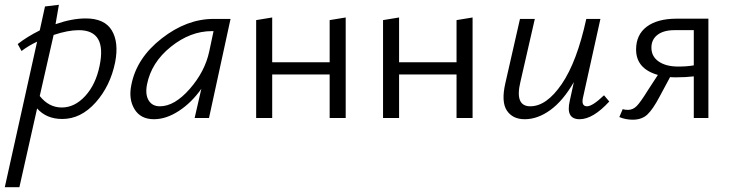

<svg xmlns="http://www.w3.org/2000/svg" viewBox="-44 -493 3057 802"><path d="M314 -416Q393 -416 423 -366Q453 -316 437 -233Q417 -134 355.5 -65Q294 4 216 4Q150 4 111 -40L37 289H-24L111 -319Q75 -302 46 -280L30 -309Q68 -339 122 -366L144 -466L202 -473L188 -392Q257 -416 314 -416ZM372 -218Q403 -367 285 -367Q240 -367 180 -347L122 -92Q160 -44 214 -44Q268 -44 312 -92Q356 -140 372 -218Z M848 -414H919L829 0H769L797 -122Q756 -64 703 -29.5Q650 5 599 5Q543 5 517.5 -37.5Q492 -80 505 -140Q527 -251 631.5 -332.5Q736 -414 848 -414ZM624 -49Q685 -49 748.5 -121.5Q812 -194 830 -278L848 -363H841Q751 -363 669.5 -297.5Q588 -232 570 -140Q562 -98 577 -73.5Q592 -49 624 -49Z M1333 -409 1400 -420V0H1333V-182H1093V0H1026V-409L1093 -420V-233H1333Z M1863 -409 1930 -420V0H1863V-182H1623V0H1556V-409L1623 -420V-233H1863Z M2479 -95 2501 -69Q2433 5 2377 5Q2318 5 2336 -72L2353 -150Q2308 -72 2255 -33.5Q2202 5 2148 5Q2097 5 2073 -31.5Q2049 -68 2067 -146L2128 -414H2190L2130 -152Q2105 -49 2171 -49Q2239 -49 2302.5 -142Q2366 -235 2405 -414H2464L2392 -89Q2382 -49 2408 -49Q2431 -49 2479 -95Z M2783 -415H2915V0H2854V-174Q2821 -170 2779 -170Q2763 -170 2755 -171L2711 -89Q2683 -36 2660 -14.5Q2637 7 2599 7Q2569 7 2543 -4L2557 -37Q2567 -34 2579 -34Q2600 -34 2616 -50.5Q2632 -67 2661 -114L2704 -180Q2613 -206 2613 -286Q2613 -348 2657.5 -381.5Q2702 -415 2783 -415ZM2789 -215Q2826 -215 2854 -220V-367H2773Q2728 -367 2702.5 -347.5Q2677 -328 2677 -294Q2677 -257 2707.5 -236Q2738 -215 2789 -215Z"/></svg>

Font: EauTestInfant
Style: Italic
Weight: 400
Italic angle: -12°
Designer: Christian Thalmann (Catharsis Fonts)
Version: Version 0.001;PS 000.001;hotconv 1.0.88;makeotf.lib2.5.64775